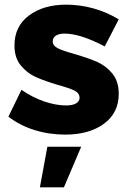

<svg xmlns="http://www.w3.org/2000/svg" viewBox="-20 -569 557 823"><path d="M257 -425Q234 -425 220 -416.5Q206 -408 206 -391Q206 -373 228 -362Q250 -351 298 -338Q356 -321 394.5 -304.5Q433 -288 461 -254.5Q489 -221 489 -167Q489 -85 425.5 -38.5Q362 8 260 8Q191 8 128 -11.5Q65 -31 16 -69L72 -184Q118 -152 168.5 -134.5Q219 -117 264 -117Q290 -117 305.5 -125.5Q321 -134 321 -150Q321 -170 298.5 -181Q276 -192 228 -205Q171 -222 134 -238.5Q97 -255 69.5 -288Q42 -321 42 -374Q42 -456 104 -502.5Q166 -549 264 -549Q323 -549 380.5 -533Q438 -517 489 -486L429 -370Q324 -425 257 -425ZM183 60H328L254 234H151Z"/></svg>

Font: Gontserrat
Style: Bold
Weight: 700
Designer: Julieta Ulanovsky
Foundry: Julieta Ulanovsky
Version: Version 6.001